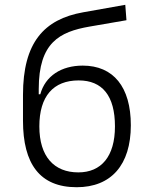

<svg xmlns="http://www.w3.org/2000/svg" viewBox="-20 -761 626 791"><path d="M295.9 10.3C437.5 10.3 519 -81.1 519 -245.1C519 -403.3 446.8 -490.7 320.8 -490.7C232.4 -490.7 166.5 -447.8 146 -372.6H139.6V-394C139.6 -585.4 225.1 -629.9 348.6 -651.4L501 -677.7L496.1 -741.2L322.8 -710.4C160.6 -681.6 74.7 -585 74.7 -370.1V-263.7C74.7 -85.9 144 10.3 295.9 10.3ZM302.7 -50.8C202.6 -50.8 142.1 -116.2 142.1 -240.2C142.1 -364.7 199.7 -429.7 304.2 -429.7C401.4 -429.7 453.6 -366.7 453.6 -240.2C453.6 -116.2 397 -50.8 302.7 -50.8Z"/></svg>

Font: Cascadia Code PL Light
Style: Regular
Weight: 300
Monospace: yes
Designer: Aaron Bell
Foundry: Saja Typeworks
Version: Version 2404.023